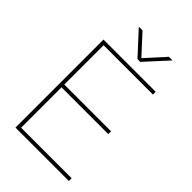

<svg xmlns="http://www.w3.org/2000/svg" viewBox="-272 -1028 1126 1126"><g transform="rotate(45 291.0 -465.0)"><path d="M521 -730V-707H112V-381H500V-358H112V-23H531V0H88V-730ZM181 -930H212L322 -810L431 -930H461L333 -790H310Z"/></g></svg>

Font: Nacelle Thin
Style: Regular
Weight: 100
Designer: Sora Sagano
Foundry: Sora Sagano
Version: Version 1.000;FEAKit 1.0